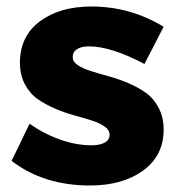

<svg xmlns="http://www.w3.org/2000/svg" viewBox="-20 -569 557 597"><path d="M429.2 -370.1Q325.2 -424.8 256.8 -424.8Q233.4 -424.8 219.7 -416.3Q206.1 -407.7 206.1 -391.1Q206.1 -377 221.7 -366.5Q237.3 -356 262.2 -348.1Q287.1 -340.3 317.4 -332Q347.7 -323.7 377.9 -311Q408.2 -298.3 433.1 -280.8Q458 -263.2 473.4 -233.6Q488.8 -204.1 488.8 -166Q488.8 -85 425 -38.6Q361.3 7.8 259.8 7.8Q115.7 7.8 16.1 -68.8L71.8 -184.1Q118.2 -151.9 168.5 -134.5Q218.8 -117.2 264.2 -117.2Q290 -117.2 305.4 -125.5Q320.8 -133.8 320.8 -149.9Q320.8 -164.6 305.4 -175.5Q290 -186.5 265.4 -194.3Q240.7 -202.1 211.2 -210.2Q181.6 -218.3 151.9 -231Q122.1 -243.7 97.4 -260.7Q72.8 -277.8 57.4 -306.9Q42 -335.9 42 -374Q42 -456.5 104 -502.7Q166 -548.8 264.2 -548.8Q384.8 -548.8 488.8 -485.8Z"/></svg>

Font: Montserrat-Arabic
Style: Bold
Weight: 700
Designer: Mohamed Gaber
Foundry: Kief Type Foundry
Version: Version 5.008;PS 005.008;hotconv 1.0.88;makeotf.lib2.5.64775